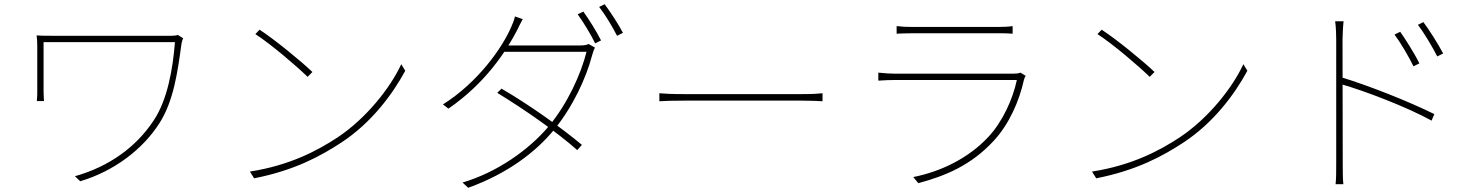

<svg xmlns="http://www.w3.org/2000/svg" viewBox="-20 -846 7040 912"><path d="M850 -664 825 -680C817 -677 803 -676 794 -676C752 -676 272 -676 245 -676C205 -676 176 -676 154 -678C156 -661 157 -647 157 -628C157 -590 157 -435 157 -412C157 -401 157 -384 155 -366H189C188 -384 187 -398 187 -412C187 -435 187 -619 187 -646C259 -646 761 -646 811 -646C801 -517 775 -373 712 -277C627 -146 496 -54 336 -9L361 15C522 -33 659 -137 738 -262C805 -367 824 -506 842 -638C843 -644 847 -659 850 -664Z M1213 -705 1193 -684C1269 -635 1392 -529 1441 -481L1464 -504C1412 -554 1285 -658 1213 -705ZM1167 -31 1187 1C1380 -37 1504 -105 1603 -170C1744 -263 1844 -397 1905 -510L1886 -541C1834 -429 1721 -285 1583 -193C1490 -132 1359 -61 1167 -31Z M2751 -791 2724 -778C2751 -741 2788 -680 2807 -640L2835 -654C2813 -698 2776 -756 2751 -791ZM2852 -826 2826 -813C2855 -776 2888 -721 2911 -676L2939 -690C2919 -729 2879 -790 2852 -826ZM2362 -425 2342 -405C2473 -325 2625 -219 2722 -133L2744 -158C2639 -245 2496 -347 2362 -425ZM2806 -620 2776 -637C2766 -632 2755 -630 2732 -630H2381L2363 -600H2766C2739 -492 2675 -353 2588 -248C2493 -134 2340 -27 2177 21L2204 46C2392 -22 2525 -124 2612 -230C2699 -336 2764 -473 2793 -585C2795 -592 2801 -611 2806 -620ZM2463 -755 2426 -768C2423 -751 2412 -726 2407 -715C2365 -619 2252 -456 2084 -350L2110 -330C2286 -451 2383 -601 2435 -700C2443 -716 2453 -738 2463 -755Z M3112 -403V-365C3137 -367 3176 -368 3230 -368C3261 -368 3730 -368 3790 -368C3837 -368 3870 -366 3887 -365V-403C3869 -401 3842 -399 3789 -399C3730 -399 3259 -399 3230 -399C3169 -399 3136 -401 3112 -403Z M4239 -722V-686C4264 -687 4286 -688 4314 -688C4365 -688 4659 -688 4716 -688C4747 -688 4769 -688 4790 -686V-722C4769 -719 4748 -718 4717 -718C4657 -718 4359 -718 4314 -718C4284 -718 4264 -719 4239 -722ZM4852 -486 4827 -501C4819 -497 4803 -496 4790 -496C4756 -496 4262 -496 4231 -496C4208 -496 4182 -498 4152 -501V-463C4182 -465 4208 -466 4231 -466C4262 -466 4762 -466 4810 -466C4791 -376 4743 -269 4675 -196C4581 -95 4450 -31 4318 -5L4342 24C4469 -10 4592 -60 4700 -177C4775 -258 4822 -368 4844 -468C4845 -473 4849 -480 4852 -486Z M5213 -705 5193 -684C5269 -635 5392 -529 5441 -481L5464 -504C5412 -554 5285 -658 5213 -705ZM5167 -31 5187 1C5380 -37 5504 -105 5603 -170C5744 -263 5844 -397 5905 -510L5886 -541C5834 -429 5721 -285 5583 -193C5490 -132 5359 -61 5167 -31Z M6631 -695 6604 -682C6633 -643 6674 -573 6694 -531L6722 -545C6698 -594 6653 -664 6631 -695ZM6741 -741 6715 -728C6745 -689 6786 -620 6807 -578L6835 -592C6810 -640 6764 -711 6741 -741ZM6327 -69C6327 -34 6327 4 6324 29H6361C6358 4 6358 -34 6358 -69C6358 -90 6357 -456 6357 -657C6357 -676 6359 -719 6362 -745H6322C6326 -718 6327 -678 6327 -657C6327 -574 6327 -104 6327 -69ZM6351 -479V-446C6460 -415 6665 -337 6780 -273L6793 -304C6670 -365 6482 -439 6351 -479Z"/></svg>

Font: Source Han Sans JP VF
Style: Regular
Weight: 250
Designer: Ryoko NISHIZUKA 西塚涼子 (kana, bopomofo & ideographs); Paul D. Hunt (Latin, Greek & Cyrillic); Sandoll Communications 산돌커뮤니
Foundry: Adobe
Version: Version 2.004;hotconv 1.0.118;makeotfexe 2.5.65603